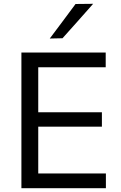

<svg xmlns="http://www.w3.org/2000/svg" viewBox="-20 -989 634 1009"><path d="M92.5 0V-713H535.5V-635.5H181V-399H515.5V-323.5H181V-77.5H536.5V0ZM241.5 -786.5Q275.5 -832 309.5 -877.2Q343.5 -922.5 377 -968L469.5 -969Q428.5 -922.5 388.5 -877.5Q348.5 -832.5 308.5 -788Z"/></svg>

Font: Commissioner
Style: Regular
Weight: 400
Designer: Kostas Bartsokas
Foundry: Kostas Bartsokas
Version: Version 1.000; ttfautohint (v1.8.3)